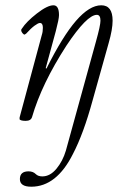

<svg xmlns="http://www.w3.org/2000/svg" viewBox="-20 -436 446 726"><path d="M98.1 270Q55.2 270 55.2 241.2Q55.2 211.9 87.9 211.9Q105 211.9 115.2 222.2Q124 231 140.1 231Q169.4 231 193.4 202.1Q217.3 173.3 229 133.8L342.8 -278.8Q359.9 -339.8 359.9 -357.9Q359.9 -379.9 346.2 -379.9Q308.6 -379.9 231 -263.2Q137.7 -119.1 101.1 6.8Q96.7 21 77.1 21Q65.9 21 60.1 19Q54.2 17.1 54 14.2Q53.7 11.2 54.2 7.8L138.2 -304.2Q142.1 -315.9 142.1 -331.1Q142.1 -349.1 130.9 -349.1Q124.5 -349.1 110.6 -338.9Q96.7 -328.6 79.1 -309.1L73.2 -305.2Q69.3 -305.2 64.7 -311Q60.1 -316.9 60.1 -321.8Q60.1 -325.2 63 -328.1Q79.6 -354 119.4 -385Q159.2 -416 182.1 -416Q203.1 -416 203.1 -378.9Q203.1 -364.3 190.9 -317.9L152.8 -178.2L155.8 -176.8Q216.3 -298.3 267.3 -357.2Q318.4 -416 362.8 -416Q405.8 -416 405.8 -357.9Q405.8 -325.2 391.1 -273.9L330.1 -56.2Q295.9 69.3 255.9 146Q193.8 270 98.1 270Z"/></svg>

Font: Junicode SmCond Light
Style: Italic
Weight: 300
Width: 4
Italic angle: -11°
Designer: Peter S. Baker
Version: Version 2.206